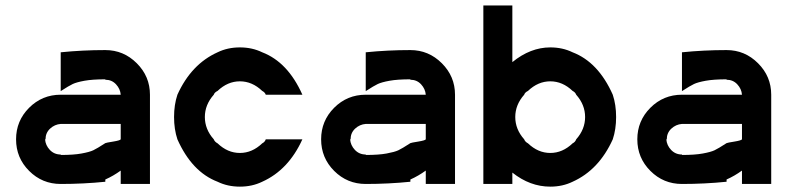

<svg xmlns="http://www.w3.org/2000/svg" viewBox="-20 -687 2952 717"><path d="M430.8 -50Q403.3 -30 373.3 -16.7V-8.3Q291.7 0 206.7 0Q137.5 0 88.8 -48.8Q40 -97.5 40 -166.7Q40 -235.8 88.8 -284.6Q137.5 -333.3 206.7 -333.3H430.8Q429.2 -355 413.3 -372.1Q397.5 -389.2 373.3 -389.2V-390.8Q325 -390.8 295.4 -385.4Q265.8 -380 251.7 -373.3Q237.5 -366.7 206.7 -346.7V-491.7Q288.3 -500 373.3 -500Q441.7 -500 490.8 -450.8Q540 -401.7 540 -333.3V0H430.8ZM373.3 -152.5Q376.7 -154.2 402.5 -158.3Q428.3 -162.5 430.8 -166.7V-224.2H206.7Q184.2 -222.5 167.1 -206.7Q150 -190.8 150 -166.7H148.3Q150 -144.2 166.2 -127.1Q182.5 -110 206.7 -110V-108.3Q255 -108.3 284.6 -113.8Q314.2 -119.2 328.3 -125.8Q342.5 -132.5 373.3 -152.5Z M959.2 -8.3Q921.7 10 875.8 10Q830 10 792.5 -8.3Q696.7 -45 642.5 -166.7Q630 -204.2 630 -250Q630 -295.8 642.5 -333.3Q694.2 -447.5 792.5 -491.7Q830 -510 875.8 -510Q921.7 -510 959.2 -491.7Q1055 -455 1109.2 -333.3H972.5Q969.2 -342.5 959.2 -347.5Q921.7 -383.3 875.8 -383.3Q830 -383.3 792.5 -347.5Q780.8 -341.7 778.3 -333.3Q745 -295.8 745 -250Q745 -204.2 778.3 -166.7Q781.7 -157.5 792.5 -151.7Q830 -115.8 875.8 -115.8Q921.7 -115.8 959.2 -151.7Q969.2 -156.7 972.5 -166.7H1109.2Q1057.5 -52.5 959.2 -8.3Z M1570 -50Q1542.5 -30 1512.5 -16.7V-8.3Q1430.8 0 1345.8 0Q1276.7 0 1227.9 -48.8Q1179.2 -97.5 1179.2 -166.7Q1179.2 -235.8 1227.9 -284.6Q1276.7 -333.3 1345.8 -333.3H1570Q1568.3 -355 1552.5 -372.1Q1536.7 -389.2 1512.5 -389.2V-390.8Q1464.2 -390.8 1434.6 -385.4Q1405 -380 1390.8 -373.3Q1376.7 -366.7 1345.8 -346.7V-491.7Q1427.5 -500 1512.5 -500Q1580.8 -500 1630 -450.8Q1679.2 -401.7 1679.2 -333.3V0H1570ZM1512.5 -152.5Q1515.8 -154.2 1541.7 -158.3Q1567.5 -162.5 1570 -166.7V-224.2H1345.8Q1323.3 -222.5 1306.2 -206.7Q1289.2 -190.8 1289.2 -166.7H1287.5Q1289.2 -144.2 1305.4 -127.1Q1321.7 -110 1345.8 -110V-108.3Q1394.2 -108.3 1423.8 -113.8Q1453.3 -119.2 1467.5 -125.8Q1481.7 -132.5 1512.5 -152.5Z M2035 10Q1959.2 10 1893.3 -42.5V0H1785V-666.7H1893.3V-455Q1960.8 -510 2035 -510Q2080.8 -510 2118.3 -491.7Q2214.2 -455 2268.3 -333.3Q2280.8 -295.8 2280.8 -250Q2280.8 -204.2 2268.3 -166.7Q2216.7 -52.5 2118.3 -8.3Q2080.8 10 2035 10ZM2118.3 -151.7Q2128.3 -156.7 2131.7 -166.7Q2165 -204.2 2165 -250Q2165 -295.8 2131.7 -333.3Q2128.3 -342.5 2118.3 -347.5Q2080.8 -383.3 2035 -383.3Q1989.2 -383.3 1951.7 -347.5Q1940 -341.7 1937.5 -333.3Q1904.2 -295.8 1904.2 -250Q1904.2 -204.2 1937.5 -166.7Q1940.8 -157.5 1951.7 -151.7Q1989.2 -115.8 2035 -115.8Q2080.8 -115.8 2118.3 -151.7Z M2750.8 -50Q2723.3 -30 2693.3 -16.7V-8.3Q2611.7 0 2526.7 0Q2457.5 0 2408.8 -48.8Q2360 -97.5 2360 -166.7Q2360 -235.8 2408.8 -284.6Q2457.5 -333.3 2526.7 -333.3H2750.8Q2749.2 -355 2733.3 -372.1Q2717.5 -389.2 2693.3 -389.2V-390.8Q2645 -390.8 2615.4 -385.4Q2585.8 -380 2571.7 -373.3Q2557.5 -366.7 2526.7 -346.7V-491.7Q2608.3 -500 2693.3 -500Q2761.7 -500 2810.8 -450.8Q2860 -401.7 2860 -333.3V0H2750.8ZM2693.3 -152.5Q2696.7 -154.2 2722.5 -158.3Q2748.3 -162.5 2750.8 -166.7V-224.2H2526.7Q2504.2 -222.5 2487.1 -206.7Q2470 -190.8 2470 -166.7H2468.3Q2470 -144.2 2486.2 -127.1Q2502.5 -110 2526.7 -110V-108.3Q2575 -108.3 2604.6 -113.8Q2634.2 -119.2 2648.3 -125.8Q2662.5 -132.5 2693.3 -152.5Z"/></svg>

Font: 0xA000
Style: Bold
Weight: 700
Version: Version 0.1